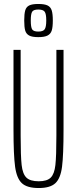

<svg xmlns="http://www.w3.org/2000/svg" viewBox="-20 -939 388 967"><path d="M48 -286V-688H84V-256Q84 -153 89 -108Q94 -63 113 -44.5Q132 -26 175 -26Q217 -26 235.5 -44.5Q254 -63 259 -108Q264 -153 264 -256V-688H300V-286Q300 -158 292.5 -99.5Q285 -41 259 -16.5Q233 8 175 8Q116 8 90 -16.5Q64 -41 56 -99.5Q48 -158 48 -286ZM102 -836Q102 -869 107 -886.5Q112 -904 127 -911.5Q142 -919 173 -919Q204 -919 219.5 -911.5Q235 -904 240.5 -886.5Q246 -869 246 -836Q246 -802 240.5 -785Q235 -768 219.5 -760Q204 -752 173 -752Q142 -752 127 -760Q112 -768 107 -785Q102 -802 102 -836ZM213 -836Q213 -869 205 -880Q197 -891 173 -891Q149 -891 142 -880Q135 -869 135 -836Q135 -802 142 -791Q149 -780 173 -780Q197 -780 205 -791.5Q213 -803 213 -836Z"/></svg>

Font: Saira Ultra Condensed Thin
Style: Regular
Weight: 100
Width: 1
Designer: Hector Gatti with collaboration of the Omnibus-Type team
Foundry: Omnibus-Type
Version: Version 1.001; ttfautohint (v1.8)